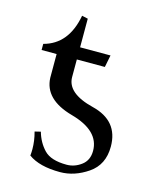

<svg xmlns="http://www.w3.org/2000/svg" viewBox="-97 -674 617 753"><g transform="rotate(15 211.5 -297.5)"><path d="M217.8 9.8Q133.8 9.8 88.9 -22.9Q90.3 -35.6 90.3 -48.8Q90.3 -83 80.6 -118.2L104.5 -124Q116.2 -82.5 143.8 -53.7Q171.4 -24.9 235.4 -24.9Q267.1 -24.9 294.4 -45.2Q321.8 -65.4 321.8 -104Q321.8 -186 205.1 -218.3Q88.4 -250.5 85.4 -338.4V-434.1H24.4V-459Q121.1 -484.4 143.1 -605L167.5 -599.6V-483.4H291L281.2 -434.1H167.5V-362.8Q167.5 -296.9 276.1 -270Q384.8 -243.2 384.8 -138.2Q384.8 -64.5 330.3 -27.3Q275.9 9.8 217.8 9.8Z"/></g></svg>

Font: Almanac
Style: Regular
Weight: 400
Designer: Eden's Almanac
Version: Version 3.501;March 28, 2021;FontCreator 13.0.0.2683 64-bit